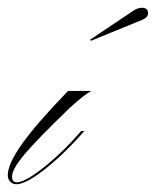

<svg xmlns="http://www.w3.org/2000/svg" viewBox="-83 -467 401 494"><path d="M-41 7Q-50 7 -56.5 0.5Q-63 -6 -63 -16Q-63 -45 -26.5 -96.5Q10 -148 92 -233H152Q133 -223 96 -189Q14 -110 -19 -71Q-52 -32 -52 -13Q-52 2 -40 2Q-26 2 -0.5 -14.5Q25 -31 56.5 -59Q88 -87 117 -120L126 -130H134L127 -122Q94 -85 61 -55.5Q28 -26 1.5 -9.5Q-25 7 -41 7ZM151 -362 149 -365 261 -440Q272 -447 282 -447Q298 -447 298 -433Q298 -422 283 -416Z"/></svg>

Font: Ballet 72pt
Style: Regular
Weight: 400
Designer: Maximiliano R. Sproviero
Foundry: Omnibus-Type
Version: Version 1.100; ttfautohint (v1.8.3)